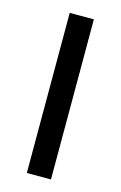

<svg xmlns="http://www.w3.org/2000/svg" viewBox="-90 -646 392 622"><g transform="rotate(15 105.5 -334.5)"><path d="M146 -66H65V-603H146Z"/></g></svg>

Font: Noto Sans Malayalam UI ExtraCondensed
Style: Regular
Weight: 400
Width: 2
Designer: Jelle Bosma - Monotype Design Team
Foundry: Monotype Imaging Inc.
Version: Version 2.104; ttfautohint (v1.8.4.7-5d5b)